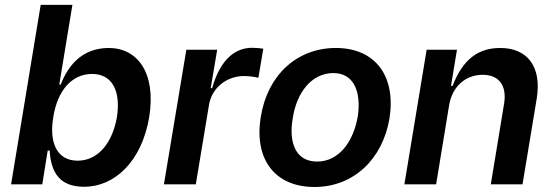

<svg xmlns="http://www.w3.org/2000/svg" viewBox="-20 -747 2246 778"><path d="M151.3 0 173.3 -137.1H181.1C186.8 -46.2 222.7 9.6 321 9.9C444.6 9.6 554 -92.3 584.5 -272C614 -453.8 535.2 -552.6 421.2 -552.6C320.7 -552.6 259.9 -491.8 225.9 -404.1H220.2L273.4 -727.3H144.9L24.9 0ZM196 -272.7C212.4 -378.2 269.5 -447.1 353 -447.4C437.9 -447.1 469.5 -374.3 453.8 -272.7C436.4 -170.5 378.9 -95.9 294.7 -95.9C212 -95.9 177.9 -166.9 196 -272.7Z M773.4 0 826.7 -321C837.4 -389.9 897.4 -438.9 968.8 -438.9C989.7 -438.9 1016 -435 1027 -431.8L1046.9 -549.7C1035.2 -551.8 1015.6 -553.3 1001.4 -553.3C938.2 -553.3 875 -513.5 839.5 -389.9H833.8L860.1 -545.5H735.1L644.2 0Z M1254.3 10.7C1411.2 10.7 1529.8 -100.1 1558.2 -267C1585.2 -438.2 1501.4 -552.6 1340.9 -552.6C1182.2 -552.6 1063.6 -441.4 1036.9 -274.1C1008.5 -103.7 1092 10.7 1254.3 10.7ZM1264.9 -92.3C1177.6 -92.3 1149.1 -169.4 1166.2 -267.8C1181.5 -369.3 1240.4 -450.6 1331 -451C1415.8 -450.6 1444.2 -372.5 1429.7 -274.9C1411.9 -172.6 1353.3 -92.3 1264.9 -92.3Z M1799.7 -319.6C1812.5 -398.4 1867.9 -443.9 1936.1 -443.9C2001.8 -443.9 2034.4 -400.2 2022.7 -327.4L1968.8 0H2097.3L2154.8 -347.3C2176.1 -478 2116.1 -552.6 2007.1 -552.6C1918.7 -552.6 1855.8 -507.8 1813.9 -399.1H1807.5L1831.7 -545.5H1708.8L1618.6 0H1747.2Z"/></svg>

Font: Riot Sans 2.0
Style: Bold Italic
Weight: 600
Italic angle: -9.39999°
Designer: Rasmus Andersson
Foundry: rsms
Version: Version 3.006;hotconv 1.0.109;makeotfexe 2.5.65596